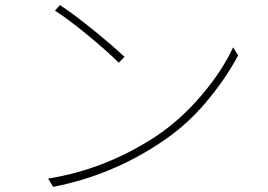

<svg xmlns="http://www.w3.org/2000/svg" viewBox="-20 -725 1040 746"><path d="M193.4 -683.6 212.9 -705.1Q264.6 -671.9 343.3 -607.9Q421.9 -543.9 463.9 -503.9L441.4 -481.4Q399.4 -523.4 322.8 -586.9Q246.1 -650.4 193.4 -683.6ZM186.5 1 167 -31.2Q387.7 -66.4 583 -193.4Q681.6 -258.8 763.2 -355Q844.7 -451.2 885.7 -541L905.3 -509.8Q854.5 -415 777.8 -324.7Q701.2 -234.4 602.5 -169.9Q412.1 -43 186.5 1Z"/></svg>

Font: Gen Shin Gothic ExtraLight
Style: Regular
Weight: 100
Designer: [Source Han Sans]
Ryoko NISHIZUKA  (kana & ideographs); Paul D. Hunt (Latin, Greek & Cyrillic); Wenlong ZHANG  (bopomofo
Version: Version 1.002.20150607